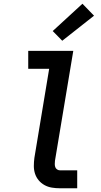

<svg xmlns="http://www.w3.org/2000/svg" viewBox="-20 -1007 540 1027"><path d="M300 0Q278 0 257 -3.5Q236 -7 218 -17Q200 -27 187 -42.5Q174 -58 167.5 -77.5Q161 -97 161 -119Q161 -141 164 -163L243 -639H131V-735H372L274 -147Q273 -138 273 -129.5Q273 -121 275.5 -113.5Q278 -106 285 -101Q292 -96 300 -96H393V0ZM313 -789 262 -841 421 -987 483 -923Z"/></svg>

Font: Iosevka SS04 Oblique
Style: Bold
Weight: 700
Italic angle: -9°
Monospace: yes
Designer: Belleve Invis
Foundry: Belleve Invis
Version: Version 19.0.0; ttfautohint (v1.8.4)